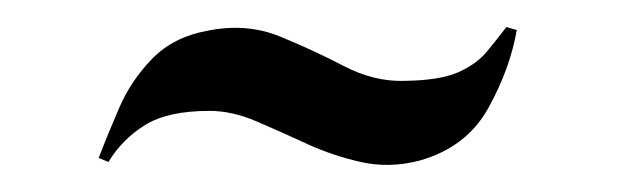

<svg xmlns="http://www.w3.org/2000/svg" viewBox="-20 -441 456 142"><path d="M53 -324.2 60.2 -321.2Q70.5 -338.2 87.4 -348.6Q104.2 -359 135 -359Q151.8 -359 169.8 -351.2Q187.8 -343.5 207 -334.6Q226.2 -325.8 247.2 -321.1Q268.2 -316.5 290.2 -322.2Q325 -332 341.1 -361Q357.2 -390 362.2 -418.8L354.5 -421Q347.8 -412.2 340.2 -403Q332.8 -393.8 319 -387.6Q305.2 -381.5 279 -381.2Q256.8 -380.5 234.4 -392.1Q212 -403.8 187.1 -414Q162.2 -424.2 133 -418.2Q108 -413.5 92.5 -397.5Q77 -381.5 68.4 -361.8Q59.8 -342 53 -324.2Z"/></svg>

Font: Emberly Black
Style: Regular
Weight: 900
Designer: Rajesh Rajput
Foundry: Rajesh Rajput
Version: Version 1.000